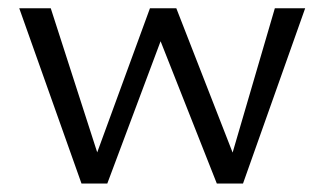

<svg xmlns="http://www.w3.org/2000/svg" viewBox="-20 -434 767 454"><path d="M172.7 0 25.5 -414.5H100L219 -45.4H199.5L334.6 -414.5H396.9L540.9 -45.4L521.6 -44.4L629.9 -414.5H701.6L554.6 0H492.7L351.3 -357.8H367.7L233.7 0Z"/></svg>

Font: Ysabeau
Style: Bold
Weight: 700
Designer: Christian Thalmann (Catharsis Fonts)
Version: Version 2.000;gftools[0.9.27.dev2+g8671c4b]